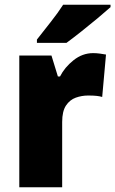

<svg xmlns="http://www.w3.org/2000/svg" viewBox="-20 -786 484 806"><path d="M371 -563Q385 -563 399.5 -561Q414 -559 425 -557L409 -379Q399 -382 385.5 -383.5Q372 -385 350 -385Q323 -385 298 -376Q273 -367 257 -343Q241 -319 241 -274V0H61V-553H196L223 -465H232Q251 -503 288.5 -533Q326 -563 371 -563ZM444 -756Q424 -738 390.5 -710Q357 -682 321 -653.5Q285 -625 259 -606H135V-620Q160 -652 192 -692.5Q224 -733 245 -766H444Z"/></svg>

Font: Noto Sans Gurmukhi SemiCondensed Black
Style: Regular
Weight: 900
Width: 4
Designer: Jelle Bosma - Monotype Design Team
Foundry: Monotype Imaging Inc.
Version: Version 2.004; ttfautohint (v1.8.4.7-5d5b)